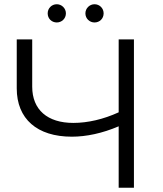

<svg xmlns="http://www.w3.org/2000/svg" viewBox="-20 -886 771 906"><path d="M248 -780C271 -780 291 -798 291 -823C291 -847 271 -866 248 -866C224 -866 205 -847 205 -823C205 -798 224 -780 248 -780ZM426 -780C450 -780 469 -798 469 -823C469 -847 450 -866 426 -866C403 -866 383 -847 383 -823C383 -798 403 -780 426 -780ZM540 -700V-356C468 -323 394 -306 326 -306C204 -306 132 -368 132 -477V-700H59V-469C59 -325 155 -241 319 -241C387 -241 463 -257 540 -290V0H612V-700Z"/></svg>

Font: Talent
Style: Regular
Weight: 400
Designer: Mike Powis
Version: Version 1.001;hotconv 1.0.109;makeotfexe 2.5.65596